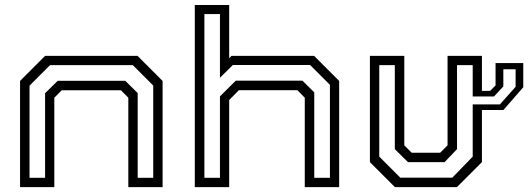

<svg xmlns="http://www.w3.org/2000/svg" viewBox="-20 -770 2173 790"><path d="M62.5 0V-437L165.5 -540H546L649 -437V0H508V-368L477.5 -398.5H234L203.5 -368V0ZM101.5 -38.5H165.5V-386.5L217.5 -437.5H495.5L546.5 -387V-38.5H610.5V-418L526.5 -502H186L101.5 -417.5Z M781.5 0V-749.5H923V-530.5L932.5 -540H1272.5L1375.5 -437V0H1234V-368L1203.5 -399H963L923 -358.5V0ZM821 -38.5H885V-373.5L950 -438H1224.5L1273 -390V-38.5H1337.5V-421L1256 -502.5H938L885 -450V-712H821Z M2019 -510.5H2133V-411L2051.5 -317.5H1963V-103L1860 0H1605L1502 -103V-540H1643.5V-172L1674 -141.5H1791L1821.5 -172V-540H1963V-396H1996.5L2019 -418.5ZM1627 -39H1841L1925 -125.5V-340.5H2037L2101.5 -413V-485H2051V-414.5L2012.5 -373H1925V-502H1860.5V-156.5L1809.5 -103H1658.5L1604.5 -156.5V-502H1540.5V-125.5Z"/></svg>

Font: Tourney Expanded
Style: Regular
Weight: 400
Width: 7
Designer: Tyler Finck
Foundry: Etcetera Type Co
Version: Version 1.010; ttfautohint (v1.8.3)